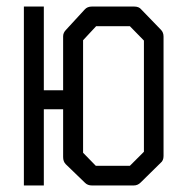

<svg xmlns="http://www.w3.org/2000/svg" viewBox="-20 -617 580 587"><path d="M182 -526 239 -588Q247 -597 261 -597H390Q405 -597 412 -588L472 -526Q480 -518 480 -505V-140Q480 -126 471 -119L410 -59Q401 -50 389 -50H261Q248 -50 240 -58L181 -115Q173 -123 173 -137V-283H114V-50H53V-597H114V-341H173V-506Q173 -517 182 -526ZM234 -494V-150L273 -110H377L420 -153V-493L377 -537H274Z"/></svg>

Font: 3270 Nerd Font
Style: Regular
Weight: 400
Monospace: yes
Version: Version 3.0.1;Nerd Fonts 3.3.0